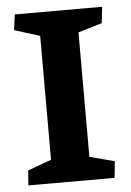

<svg xmlns="http://www.w3.org/2000/svg" viewBox="-47 -644 464 680"><g transform="rotate(-5 184.5 -303.5)"><path d="M114.3 -523.9V-83.5L30.3 -52.7L26.4 0H333L338.9 -58.6L250.5 -82V-524.4L335.4 -549.8L341.8 -607.4H31.2L23.9 -552.2Z"/></g></svg>

Font: Neuton
Style: Bold
Weight: 700
Designer: Brian M Zick
Foundry: Brian M Zick
Version: Version 1.560